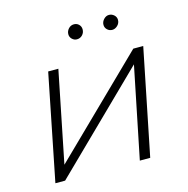

<svg xmlns="http://www.w3.org/2000/svg" viewBox="-98 -744 822 839"><g transform="rotate(-15 313.0 -325.0)"><path d="M147 -480H193L110 -68L532 -480H577L480 0H433L517 -413L95 0H51ZM274 -614Q274 -628 284 -639Q294 -650 309 -650Q322 -650 331 -641Q340 -632 340 -619Q340 -604 330 -593.5Q320 -583 305 -583Q293 -583 283.5 -592Q274 -601 274 -614ZM433 -614Q433 -628 443.5 -639Q454 -650 467 -650Q480 -650 490 -641Q500 -632 500 -619Q500 -604 489 -593.5Q478 -583 465 -583Q452 -583 442.5 -592Q433 -601 433 -614Z"/></g></svg>

Font: Montserrat Ace
Style: Light Italic
Weight: 300
Italic angle: -11.3°
Designer: Julieta Ulanovsky
Foundry: Julieta Ulanovsky
Version: Version 1